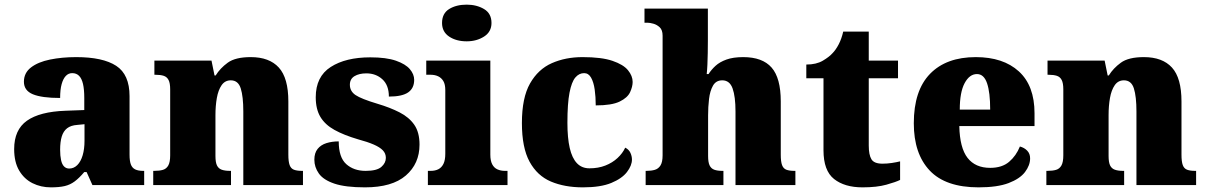

<svg xmlns="http://www.w3.org/2000/svg" viewBox="-20 -797 5196 827"><path d="M199 10Q156 10 120 -8Q84 -26 62.5 -62.5Q41 -99 41 -155Q41 -238 96 -277Q151 -316 262 -320L343 -323V-375Q343 -412 337.5 -435.5Q332 -459 320.5 -470.5Q309 -482 291 -482Q275 -482 263.5 -470Q252 -458 245.5 -434.5Q239 -411 239 -375Q160 -375 121.5 -391Q83 -407 83 -445Q83 -483 113.5 -506.5Q144 -530 195.5 -540.5Q247 -551 308 -551Q423 -551 480.5 -513.5Q538 -476 538 -383V-131Q538 -104 543.5 -89Q549 -74 562 -67.5Q575 -61 597 -61H601V0H378L353 -56H343Q321 -30 301.5 -15.5Q282 -1 258.5 4.5Q235 10 199 10ZM278 -71Q298 -71 313 -86Q328 -101 336 -128Q344 -155 344 -191V-262L313 -259Q285 -257 269 -244.5Q253 -232 246 -209Q239 -186 239 -152Q239 -126 243 -107.5Q247 -89 256 -80Q265 -71 278 -71Z M640 0V-61H644Q667 -61 682 -65.5Q697 -70 705 -84.5Q713 -99 713 -128V-412Q713 -439 706 -452.5Q699 -466 685 -470.5Q671 -475 649 -475H645V-536H891L904 -472H909Q928 -503 961 -527Q994 -551 1060 -551Q1140 -551 1181 -506Q1222 -461 1222 -360V-131Q1222 -101 1227.5 -86Q1233 -71 1246 -66Q1259 -61 1281 -61H1285V0H1028V-317Q1028 -381 1017 -416Q1006 -451 974 -451Q949 -451 934.5 -430Q920 -409 914 -375Q908 -341 908 -301V-125Q908 -98 914.5 -84.5Q921 -71 935 -66Q949 -61 971 -61H975V0Z M1552 10Q1468 10 1420.5 -6Q1373 -22 1353.5 -49.5Q1334 -77 1334 -109Q1334 -138 1348 -155.5Q1362 -173 1386 -180.5Q1410 -188 1439 -188Q1439 -119 1471.5 -90Q1504 -61 1555 -61Q1603 -61 1622.5 -78Q1642 -95 1642 -117Q1642 -136 1629 -149.5Q1616 -163 1589.5 -174.5Q1563 -186 1522 -197Q1461 -215 1420.5 -237.5Q1380 -260 1360 -293.5Q1340 -327 1340 -378Q1340 -467 1404.5 -508.5Q1469 -550 1575 -550Q1644 -550 1685.5 -535.5Q1727 -521 1745.5 -499Q1764 -477 1764 -453Q1764 -417 1738 -399Q1712 -381 1655 -381Q1655 -430 1627 -455.5Q1599 -481 1558 -481Q1527 -481 1507 -469Q1487 -457 1487 -432Q1487 -404 1511.5 -387.5Q1536 -371 1606 -350Q1660 -334 1701 -313Q1742 -292 1764.5 -259.5Q1787 -227 1787 -174Q1787 -92 1728 -41Q1669 10 1552 10Z M1823 0V-61H1835Q1854 -61 1868 -68Q1882 -75 1890 -91Q1898 -107 1898 -135V-409Q1898 -434 1889.5 -448Q1881 -462 1867 -468.5Q1853 -475 1835 -475H1816V-536H2092V-131Q2092 -105 2100 -89.5Q2108 -74 2122.5 -67.5Q2137 -61 2155 -61H2166V0ZM1990 -619Q1945 -619 1914.5 -639.5Q1884 -660 1884 -698Q1884 -739 1914.5 -758Q1945 -777 1990 -777Q2033 -777 2065 -758Q2097 -739 2097 -698Q2097 -660 2065 -639.5Q2033 -619 1990 -619Z M2491 10Q2412 10 2353 -15Q2294 -40 2261 -100.5Q2228 -161 2228 -267Q2228 -376 2263 -437.5Q2298 -499 2357 -525Q2416 -551 2489 -551Q2571 -551 2618 -535Q2665 -519 2685 -494.5Q2705 -470 2705 -444Q2705 -424 2694 -400Q2683 -376 2649 -359.5Q2615 -343 2546 -343Q2546 -380 2541.5 -411.5Q2537 -443 2526 -462.5Q2515 -482 2496 -482Q2474 -482 2458 -463Q2442 -444 2433 -397.5Q2424 -351 2424 -268Q2424 -203 2434 -159.5Q2444 -116 2465 -94Q2486 -72 2519 -72Q2557 -72 2587.5 -84Q2618 -96 2640 -116.5Q2662 -137 2673 -161Q2689 -153 2695.5 -138.5Q2702 -124 2702 -110Q2702 -84 2680.5 -56Q2659 -28 2613 -9Q2567 10 2491 10Z M2761 0V-61H2765Q2785 -61 2800.5 -65.5Q2816 -70 2825 -84.5Q2834 -99 2834 -128V-643Q2834 -668 2821.5 -679.5Q2809 -691 2794 -695Q2779 -699 2771 -699H2756V-760H3029V-622Q3029 -595 3028.5 -568.5Q3028 -542 3027 -519Q3026 -496 3024 -478H3032Q3044 -497 3062 -513.5Q3080 -530 3109 -540.5Q3138 -551 3181 -551Q3264 -551 3303.5 -506Q3343 -461 3343 -360V-131Q3343 -101 3348.5 -86Q3354 -71 3367 -66Q3380 -61 3402 -61H3406V0H3148V-317Q3148 -381 3135.5 -416Q3123 -451 3091 -451Q3064 -451 3051 -428Q3038 -405 3034 -370.5Q3030 -336 3030 -301V-125Q3030 -98 3036.5 -84.5Q3043 -71 3056.5 -66Q3070 -61 3092 -61H3096V0Z M3695 10Q3618 10 3572.5 -26Q3527 -62 3527 -150V-460H3453V-519Q3496 -519 3524 -535.5Q3552 -552 3566 -568Q3580 -582 3592.5 -606Q3605 -630 3612 -661H3722V-536H3848V-460H3722V-170Q3722 -130 3733.5 -111Q3745 -92 3781 -92Q3801 -92 3821 -95Q3841 -98 3857 -102V-22Q3839 -13 3798 -1.5Q3757 10 3695 10Z M4195 10Q4053 10 3984.5 -62.5Q3916 -135 3916 -266Q3916 -407 3986 -479Q4056 -551 4183 -551Q4301 -551 4368.5 -489.5Q4436 -428 4436 -309V-254H4112Q4114 -160 4147.5 -117Q4181 -74 4245 -74Q4296 -74 4326.5 -100Q4357 -126 4373 -166Q4392 -161 4404.5 -148Q4417 -135 4417 -115Q4417 -85 4395 -56Q4373 -27 4324.5 -8.5Q4276 10 4195 10ZM4245 -325Q4245 -399 4231.5 -438.5Q4218 -478 4188 -478Q4156 -478 4135 -439Q4114 -400 4114 -325Z M4487 0V-61H4491Q4514 -61 4529 -65.5Q4544 -70 4552 -84.5Q4560 -99 4560 -128V-412Q4560 -439 4553 -452.5Q4546 -466 4532 -470.5Q4518 -475 4496 -475H4492V-536H4738L4751 -472H4756Q4775 -503 4808 -527Q4841 -551 4907 -551Q4987 -551 5028 -506Q5069 -461 5069 -360V-131Q5069 -101 5074.5 -86Q5080 -71 5093 -66Q5106 -61 5128 -61H5132V0H4875V-317Q4875 -381 4864 -416Q4853 -451 4821 -451Q4796 -451 4781.5 -430Q4767 -409 4761 -375Q4755 -341 4755 -301V-125Q4755 -98 4761.5 -84.5Q4768 -71 4782 -66Q4796 -61 4818 -61H4822V0Z"/></svg>

Font: Noto Serif Hebrew Black
Style: Regular
Weight: 900
Version: Version 2.003